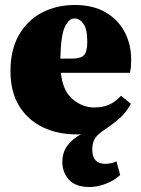

<svg xmlns="http://www.w3.org/2000/svg" viewBox="-20 -523 566 770"><path d="M279 -449Q256 -449 240 -415Q224 -381 222 -288H269Q305 -288 317.5 -302.5Q330 -317 330 -355Q330 -407 314.5 -428Q299 -449 279 -449ZM339 227Q283 227 256.5 197.5Q230 168 230 127Q230 89 249.5 62Q269 35 305 15Q300 16 295.5 16Q291 16 288 16Q211 16 151 -13Q91 -42 56.5 -98.5Q22 -155 22 -238Q22 -323 55.5 -382Q89 -441 147.5 -472Q206 -503 280 -503Q353 -503 403.5 -473.5Q454 -444 480 -394.5Q506 -345 506 -284Q506 -268 505 -256.5Q504 -245 501 -231H224Q232 -158 271.5 -125Q311 -92 358 -92Q393 -92 419 -104Q445 -116 465 -139L505 -107Q486 -72 460 -49Q434 -26 404 -6Q374 13 362 30.5Q350 48 350 77Q350 134 402 134Q428 134 447 124L462 179Q438 201 404.5 214Q371 227 339 227Z"/></svg>

Font: Source Serif 4 Black
Style: Regular
Weight: 900
Designer: Frank Grießhammer
Foundry: Adobe
Version: Version 4.005;hotconv 1.1.0;makeotfexe 2.6.0